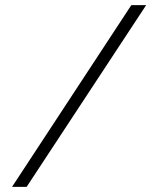

<svg xmlns="http://www.w3.org/2000/svg" viewBox="-20 -730 619 750"><path d="M551 -710 84 0H27L493 -710Z"/></svg>

Font: Raleway Thin Light
Style: Regular
Weight: 300
Version: Version 4.026